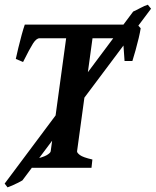

<svg xmlns="http://www.w3.org/2000/svg" viewBox="-22 -721 669 825"><path d="M582.5 -599.6Q580.1 -583 574 -557.4Q567.9 -531.7 560.5 -505.1Q553.2 -478.5 546.9 -459H513.2Q510.3 -505.4 508.1 -531Q505.9 -556.6 486.3 -556.6H357.4L376 -615.2H568.4ZM275.4 -556.6H147.9Q134.3 -556.6 119.9 -534.2Q105.5 -511.7 77.1 -454.6L45.9 -467.8Q49.8 -486.3 56.6 -514.6Q63.5 -543 71 -570.8Q78.6 -598.6 84.5 -615.2H279.8ZM375 -35.6 371.1 0H115.7L120.1 -35.6Q163.1 -44.9 179 -54.4Q194.8 -64 195.8 -70.8L262.7 -560.1Q263.7 -565.9 251.2 -569.3Q238.8 -572.8 207 -579.6L211.9 -615.2H448.7L443.8 -579.6Q412.1 -572.8 394.5 -569.6Q377 -566.4 376 -560.1L309.1 -70.8Q308.6 -64.5 321.5 -54.7Q334.5 -44.9 375 -35.6ZM627 -683.6 74.2 54.2Q68.8 57.6 56.2 64Q43.5 70.3 30.3 76.2Q17.1 82 10.3 84L-2 67.9L550.3 -671.4Q563.5 -677.2 581.3 -686.8Q599.1 -696.3 613.3 -700.7Z"/></svg>

Font: Gentium Plus
Style: Bold Italic
Weight: 700
Italic angle: -8°
Designer: Victor Gaultney, Annie Olsen, Iska Routamaa, Becca Hirsbrunner
Foundry: SIL International
Version: Version 6.101